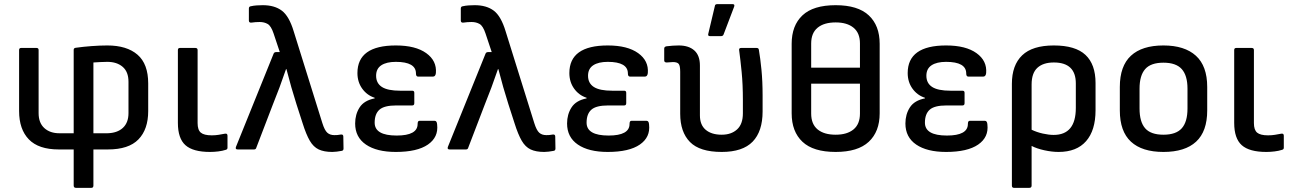

<svg xmlns="http://www.w3.org/2000/svg" viewBox="-20 -720 6224 925"><path d="M346 185Q335 185 335 174V0H263Q166 0 119 -48.5Q72 -97 72 -185V-479Q72 -489 82 -489H156Q166 -489 166 -479V-175Q166 -128 193.5 -103Q221 -78 266 -78H335V-480Q335 -489 346 -490Q381 -495 422 -498Q463 -501 497 -501Q591 -501 642.5 -456.5Q694 -412 694 -318V-185Q694 -97 647 -48.5Q600 0 500 0H430V174Q430 185 420 185ZM430 -78H497Q545 -79 572 -104Q599 -129 599 -175V-326Q599 -374 571 -398Q543 -422 497 -422Q480 -422 463.5 -421Q447 -420 430 -419Z M992 12Q910 12 873.5 -20.5Q837 -53 837 -128V-479Q837 -489 847 -489H921Q932 -489 932 -479V-127Q932 -94 947.5 -81Q963 -68 1000 -68Q1018 -68 1033 -70.5Q1048 -73 1064 -76Q1076 -78 1076 -66V-8Q1076 0 1067 2Q1052 7 1031.5 9.5Q1011 12 992 12Z M1581 12Q1541 12 1515.5 0Q1490 -12 1472.5 -42Q1455 -72 1438 -126L1408 -219Q1395 -260 1383.5 -300Q1372 -340 1360 -387H1358Q1342 -340 1326.5 -298.5Q1311 -257 1294 -215L1215 -9Q1213 0 1204 0H1125Q1112 0 1117 -13L1298 -461Q1301 -469 1310 -469H1328L1298 -559Q1286 -595 1269.5 -604.5Q1253 -614 1231 -614Q1211 -614 1191 -611Q1179 -610 1179 -621V-679Q1179 -689 1189 -690Q1202 -693 1217 -694Q1232 -695 1246 -695Q1303 -695 1338 -668.5Q1373 -642 1395 -569L1533 -127Q1544 -92 1557 -80.5Q1570 -69 1591 -69Q1598 -69 1605.5 -69.5Q1613 -70 1623 -72Q1634 -73 1634 -62L1635 -4Q1635 6 1625 7Q1614 9 1602.5 10.5Q1591 12 1581 12Z M1887 12Q1795 12 1743 -23.5Q1691 -59 1691 -125Q1691 -169 1712.5 -202.5Q1734 -236 1785 -246V-249Q1748 -261 1725 -293Q1702 -325 1702 -368Q1702 -501 1887 -501Q1982 -501 2033.5 -464Q2085 -427 2080 -368Q2078 -351 2066 -351H1994Q1984 -351 1984 -366Q1984 -422 1887 -422Q1842 -422 1817 -405.5Q1792 -389 1792 -355Q1792 -319 1820 -301Q1848 -283 1908 -283H1966Q1976 -283 1976 -273V-223Q1976 -212 1966 -212H1889Q1831 -212 1808 -191.5Q1785 -171 1785 -129Q1785 -67 1891 -67Q1992 -67 1992 -123Q1992 -138 2001 -138H2074Q2085 -138 2086 -120Q2093 -59 2041.5 -23.5Q1990 12 1887 12Z M2602 12Q2562 12 2536.5 0Q2511 -12 2493.5 -42Q2476 -72 2459 -126L2429 -219Q2416 -260 2404.5 -300Q2393 -340 2381 -387H2379Q2363 -340 2347.5 -298.5Q2332 -257 2315 -215L2236 -9Q2234 0 2225 0H2146Q2133 0 2138 -13L2319 -461Q2322 -469 2331 -469H2349L2319 -559Q2307 -595 2290.5 -604.5Q2274 -614 2252 -614Q2232 -614 2212 -611Q2200 -610 2200 -621V-679Q2200 -689 2210 -690Q2223 -693 2238 -694Q2253 -695 2267 -695Q2324 -695 2359 -668.5Q2394 -642 2416 -569L2554 -127Q2565 -92 2578 -80.5Q2591 -69 2612 -69Q2619 -69 2626.5 -69.5Q2634 -70 2644 -72Q2655 -73 2655 -62L2656 -4Q2656 6 2646 7Q2635 9 2623.5 10.5Q2612 12 2602 12Z M2908 12Q2816 12 2764 -23.5Q2712 -59 2712 -125Q2712 -169 2733.5 -202.5Q2755 -236 2806 -246V-249Q2769 -261 2746 -293Q2723 -325 2723 -368Q2723 -501 2908 -501Q3003 -501 3054.5 -464Q3106 -427 3101 -368Q3099 -351 3087 -351H3015Q3005 -351 3005 -366Q3005 -422 2908 -422Q2863 -422 2838 -405.5Q2813 -389 2813 -355Q2813 -319 2841 -301Q2869 -283 2929 -283H2987Q2997 -283 2997 -273V-223Q2997 -212 2987 -212H2910Q2852 -212 2829 -191.5Q2806 -171 2806 -129Q2806 -67 2912 -67Q3013 -67 3013 -123Q3013 -138 3022 -138H3095Q3106 -138 3107 -120Q3114 -59 3062.5 -23.5Q3011 12 2908 12Z M3457 12Q3351 12 3304 -36Q3257 -84 3257 -172V-374Q3257 -404 3249.5 -412.5Q3242 -421 3222 -421Q3215 -421 3207 -420Q3199 -419 3192 -419Q3180 -419 3180 -429V-486Q3180 -495 3191 -497Q3205 -499 3221.5 -500Q3238 -501 3250 -501Q3298 -501 3325 -477Q3352 -453 3352 -404V-164Q3352 -118 3380 -94.5Q3408 -71 3457 -71Q3503 -71 3531 -96.5Q3559 -122 3559 -174V-238Q3559 -313 3553 -373.5Q3547 -434 3541 -478Q3539 -489 3551 -489H3625Q3635 -489 3636 -480Q3643 -440 3648.5 -384Q3654 -328 3654 -260V-183Q3654 -87 3606 -37.5Q3558 12 3457 12ZM3400 -546Q3390 -546 3392 -556L3424 -691Q3425 -700 3435 -700H3510Q3521 -700 3517 -688L3466 -554Q3463 -546 3454 -546Z M4006 -695Q4113 -695 4165.5 -646Q4218 -597 4218 -509V-174Q4218 -86 4165.5 -37Q4113 12 4006 12Q3898 12 3846 -37Q3794 -86 3794 -174V-509Q3794 -597 3846 -646Q3898 -695 4006 -695ZM4006 -612Q3950 -612 3919 -586.5Q3888 -561 3888 -510V-394H4123V-511Q4123 -561 4092 -586.5Q4061 -612 4006 -612ZM4006 -71Q4061 -71 4092 -96.5Q4123 -122 4123 -173V-317H3888V-173Q3888 -122 3919 -96.5Q3950 -71 4006 -71Z M4538 12Q4446 12 4394 -23.5Q4342 -59 4342 -125Q4342 -169 4363.5 -202.5Q4385 -236 4436 -246V-249Q4399 -261 4376 -293Q4353 -325 4353 -368Q4353 -501 4538 -501Q4633 -501 4684.5 -464Q4736 -427 4731 -368Q4729 -351 4717 -351H4645Q4635 -351 4635 -366Q4635 -422 4538 -422Q4493 -422 4468 -405.5Q4443 -389 4443 -355Q4443 -319 4471 -301Q4499 -283 4559 -283H4617Q4627 -283 4627 -273V-223Q4627 -212 4617 -212H4540Q4482 -212 4459 -191.5Q4436 -171 4436 -129Q4436 -67 4542 -67Q4643 -67 4643 -123Q4643 -138 4652 -138H4725Q4736 -138 4737 -120Q4744 -59 4692.5 -23.5Q4641 12 4538 12Z M4865 185Q4855 185 4855 174V-316Q4855 -406 4904.5 -453.5Q4954 -501 5057 -501Q5161 -501 5209.5 -455.5Q5258 -410 5258 -320V-189Q5258 -92 5212.5 -40Q5167 12 5080 12Q5048 12 5011.5 4Q4975 -4 4950 -17V174Q4950 185 4939 185ZM4950 -313V-95Q4975 -83 5004 -76.5Q5033 -70 5056 -70Q5163 -70 5163 -200V-318Q5163 -419 5057 -419Q5006 -419 4978 -393.5Q4950 -368 4950 -313Z M5585 12Q5482 12 5428.5 -37.5Q5375 -87 5375 -188V-301Q5375 -402 5428.5 -451.5Q5482 -501 5585 -501Q5687 -501 5741.5 -451.5Q5796 -402 5796 -301V-188Q5796 -87 5742.5 -37.5Q5689 12 5585 12ZM5585 -71Q5646 -71 5673.5 -102Q5701 -133 5701 -197V-293Q5701 -356 5673.5 -387Q5646 -418 5585 -418Q5524 -418 5497 -387Q5470 -356 5470 -293V-197Q5470 -133 5497 -102Q5524 -71 5585 -71Z M6081 12Q5999 12 5962.5 -20.5Q5926 -53 5926 -128V-479Q5926 -489 5936 -489H6010Q6021 -489 6021 -479V-127Q6021 -94 6036.5 -81Q6052 -68 6089 -68Q6107 -68 6122 -70.5Q6137 -73 6153 -76Q6165 -78 6165 -66V-8Q6165 0 6156 2Q6141 7 6120.5 9.5Q6100 12 6081 12Z"/></svg>

Font: Sofia Sans Medium
Style: Regular
Weight: 500
Designer: Botio Nikoltchev, Ani Petrova
Foundry: lettersoup
Version: Version 4.101; ttfautohint (v1.8.4.7-5d5b)